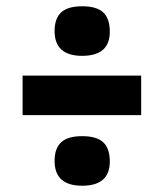

<svg xmlns="http://www.w3.org/2000/svg" viewBox="-20 -598 522 612"><path d="M430 -231H52V-357H430ZM154 -85Q154 -125 175 -144.5Q196 -164 242 -164Q288 -164 309 -144.5Q330 -125 330 -83Q330 -6 242 -6Q154 -6 154 -85ZM154 -499Q154 -539 175 -558.5Q196 -578 242 -578Q288 -578 309 -558.5Q330 -539 330 -497Q330 -420 242 -420Q154 -420 154 -499Z"/></svg>

Font: Passion One
Style: Regular
Weight: 400
Designer: Alejandro Lo Celso
Foundry: Fontstage
Version: Version 1.002